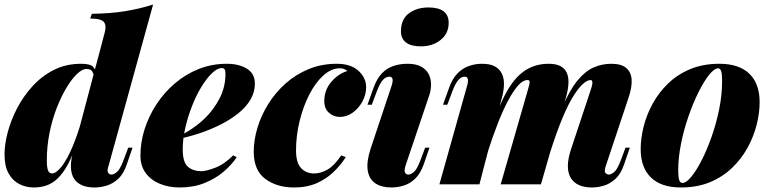

<svg xmlns="http://www.w3.org/2000/svg" viewBox="-21 -815 3404 849"><path d="M460 -85Q451 -60 457 -51.5Q463 -43 472 -43Q481 -43 495 -53.5Q509 -64 525 -106L546 -162H565L540 -89Q526 -47 502.5 -25Q479 -3 451.5 5.5Q424 14 397 14Q333 14 307 -24Q293 -45 292.5 -78.5Q292 -112 306 -158L441 -667Q451 -701 439 -717Q427 -733 378 -733L385 -754Q467 -755 532 -765.5Q597 -776 656 -795ZM210 -48Q222 -48 239.5 -65Q257 -82 278 -120.5Q299 -159 321 -222Q343 -285 364 -376L349 -268Q320 -176 291.5 -113Q263 -50 225 -18Q187 14 128 14Q94 14 64.5 -1Q35 -16 17 -48Q-1 -80 -1 -132Q-1 -176 13 -229.5Q27 -283 54.5 -336Q82 -389 123 -434Q164 -479 217.5 -506Q271 -533 338 -533Q377 -533 389.5 -520.5Q402 -508 405 -488L397 -468Q393 -488 387 -499Q381 -510 361 -510Q343 -510 320 -488.5Q297 -467 273.5 -428Q250 -389 230 -338Q210 -287 198 -227.5Q186 -168 186 -105Q186 -77 191 -62.5Q196 -48 210 -48Z M765 -210Q797 -225 828 -246Q859 -267 885 -292Q925 -331 950.5 -381Q976 -431 976 -489Q976 -503 972 -508.5Q968 -514 960 -514Q940 -514 916.5 -491.5Q893 -469 870 -431.5Q847 -394 828.5 -347Q810 -300 798.5 -250.5Q787 -201 787 -155Q787 -97 810 -77.5Q833 -58 870 -58Q890 -58 930 -73Q970 -88 1010 -128L1026 -120Q1004 -87 968 -56Q932 -25 883 -5.5Q834 14 773 14Q726 14 686.5 -2Q647 -18 623.5 -49.5Q600 -81 600 -127Q600 -186 618.5 -244Q637 -302 671 -354Q705 -406 752.5 -446.5Q800 -487 858 -510Q916 -533 982 -533Q1035 -533 1070.5 -511.5Q1106 -490 1106 -445Q1106 -407 1086 -373.5Q1066 -340 1031 -312.5Q996 -285 952 -263Q908 -241 859.5 -225Q811 -209 764 -200Z M1481 -513Q1444 -513 1409 -481.5Q1374 -450 1347 -397.5Q1320 -345 1304 -280.5Q1288 -216 1288 -150Q1288 -96 1310 -72Q1332 -48 1368 -48Q1397 -48 1427 -65Q1457 -82 1488 -128L1508 -120Q1487 -87 1455.5 -56Q1424 -25 1380.5 -5.5Q1337 14 1279 14Q1203 14 1152 -24Q1101 -62 1101 -144Q1101 -196 1117.5 -250.5Q1134 -305 1165.5 -355.5Q1197 -406 1242 -446Q1287 -486 1344 -509.5Q1401 -533 1468 -533Q1530 -533 1564 -502Q1598 -471 1598 -429Q1598 -397 1582 -367Q1566 -337 1539.5 -317.5Q1513 -298 1481 -298Q1455 -298 1434 -316Q1413 -334 1413 -368Q1413 -417 1444 -453Q1475 -489 1515 -501Q1508 -507 1500 -510Q1492 -513 1481 -513Z M1752 -676Q1752 -730 1787 -756Q1822 -782 1874 -782Q1918 -782 1940.5 -765Q1963 -748 1963 -714Q1963 -667 1927.5 -638.5Q1892 -610 1840 -610Q1797 -610 1774.5 -627Q1752 -644 1752 -676ZM1710 -434Q1724 -476 1701 -476Q1686 -476 1673 -462.5Q1660 -449 1646 -413L1623 -352H1604L1632 -430Q1646 -468 1667.5 -490.5Q1689 -513 1718 -523Q1747 -533 1781 -533Q1819 -533 1842 -520Q1865 -507 1875 -486.5Q1885 -466 1885 -441.5Q1885 -417 1877 -393L1773 -85Q1765 -60 1770 -51.5Q1775 -43 1785 -43Q1794 -43 1808 -53.5Q1822 -64 1838 -106L1859 -162H1878L1853 -89Q1838 -47 1815 -25Q1792 -3 1764.5 5.5Q1737 14 1710 14Q1666 14 1638.5 -4.5Q1611 -23 1605 -61.5Q1599 -100 1618 -158Z M2099 0H1922L2044 -434Q2049 -450 2048.5 -459Q2048 -468 2044.5 -472Q2041 -476 2033 -476Q2019 -476 2006 -461.5Q1993 -447 1980 -413L1957 -352H1938L1966 -430Q1980 -468 2002 -490.5Q2024 -513 2052 -523Q2080 -533 2110 -533Q2147 -533 2168 -521Q2189 -509 2198.5 -488.5Q2208 -468 2207.5 -443Q2207 -418 2201 -393ZM2313 -417Q2317 -431 2319.5 -441Q2322 -451 2320.5 -456Q2319 -461 2311 -461Q2292 -461 2271 -438Q2250 -415 2227 -372.5Q2204 -330 2180.5 -270Q2157 -210 2133 -135L2120 -143Q2160 -284 2199.5 -370Q2239 -456 2288.5 -494.5Q2338 -533 2405 -533Q2438 -533 2457.5 -522.5Q2477 -512 2485.5 -492.5Q2494 -473 2492.5 -445Q2491 -417 2481 -382L2371 0H2193ZM2591 -417Q2599 -440 2598.5 -450.5Q2598 -461 2590 -461Q2577 -461 2558.5 -445.5Q2540 -430 2516.5 -393.5Q2493 -357 2466.5 -294Q2440 -231 2410 -136L2399 -141Q2432 -262 2464.5 -338.5Q2497 -415 2531.5 -457.5Q2566 -500 2603.5 -516.5Q2641 -533 2682 -533Q2726 -533 2748 -514.5Q2770 -496 2772 -462.5Q2774 -429 2758 -382L2659 -85Q2649 -57 2656.5 -50Q2664 -43 2671 -43Q2680 -43 2694 -53.5Q2708 -64 2724 -106L2745 -162H2764L2739 -89Q2725 -47 2701.5 -25Q2678 -3 2650.5 5.5Q2623 14 2596 14Q2563 14 2539.5 3.5Q2516 -7 2503 -28Q2490 -49 2490 -81.5Q2490 -114 2505 -158Z M3155 -513Q3138 -513 3115 -484.5Q3092 -456 3068 -408Q3044 -360 3023.5 -301Q3003 -242 2990.5 -180Q2978 -118 2978 -62Q2978 -31 2982.5 -18.5Q2987 -6 2997 -6Q3013 -6 3035.5 -33Q3058 -60 3081.5 -106Q3105 -152 3125.5 -210Q3146 -268 3159 -331.5Q3172 -395 3172 -455Q3172 -493 3167 -503Q3162 -513 3155 -513ZM2812 -156Q2812 -203 2825 -255Q2838 -307 2865 -356.5Q2892 -406 2933.5 -446Q2975 -486 3031.5 -509.5Q3088 -533 3160 -533Q3247 -533 3292.5 -489Q3338 -445 3338 -363Q3338 -316 3325 -264Q3312 -212 3285 -162.5Q3258 -113 3216.5 -73Q3175 -33 3118.5 -9.5Q3062 14 2990 14Q2903 14 2857.5 -30Q2812 -74 2812 -156Z"/></svg>

Font: Playfair Display Black
Style: Italic
Weight: 900
Italic angle: -14°
Designer: Claus Eggers Sørensen
Foundry: Claus Eggers Sørensen
Version: Version 1.203